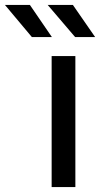

<svg xmlns="http://www.w3.org/2000/svg" viewBox="-118 -757 417 777"><path d="M91 0V-530H187V0ZM11 -607 -98 -737H3L92 -607ZM186 -607 75 -737H177L267 -607Z"/></svg>

Font: Montserrat Medium
Style: Regular
Weight: 500
Designer: Julieta Ulanovsky
Foundry: Julieta Ulanovsky
Version: Version 9.000; ttfautohint (v1.8.4.7-5d5b)